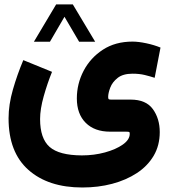

<svg xmlns="http://www.w3.org/2000/svg" viewBox="-20 -601 761 865"><path d="M232.9 -581.1H308.1L408.7 -413.1H336.4L270.5 -525.4L205.1 -413.1H132.8ZM214.4 -277.3Q193.4 -225.6 177 -167.5Q160.6 -109.4 160.6 -64.5Q160.6 22.9 203.4 60.8Q246.1 98.6 348.6 99.1Q403.8 99.1 452.9 85.7Q502 72.3 533.2 50.3Q564.5 28.3 564.5 2Q564.5 -4.9 562.3 -6.3Q560.1 -7.8 545.9 -7.8H475.6Q406.2 -7.8 366.2 -47.6Q326.2 -87.4 326.2 -157.7Q326.2 -223.6 356.7 -282Q387.2 -340.3 443.4 -377Q499.5 -413.6 577.1 -413.6Q604 -413.6 639.4 -406Q674.8 -398.4 703.1 -386.7L676.8 -250.5Q655.8 -257.3 631.8 -263.2Q607.9 -269 577.1 -269Q534.2 -269 510.3 -250.2Q486.3 -231.4 476.8 -206.5Q467.3 -181.6 467.3 -164.1Q467.3 -156.2 469.7 -154.3Q472.2 -152.3 480.5 -152.3H568.4Q637.7 -152.3 668.7 -109.4Q699.7 -66.4 699.7 -5.9Q699.7 54.2 672.4 100.6Q645 147 596.7 178.7Q548.3 210.4 485.4 227.1Q422.4 243.7 351.1 243.7Q197.3 243.7 107.9 164.3Q18.6 85 18.6 -67.9Q18.6 -129.4 38.1 -197.3Q57.6 -265.1 85 -330.1Z"/></svg>

Font: Vazir Black WOL-UI
Style: Black-WOL-UI
Weight: 900
Designer: Saber Rastikerdar
Foundry: Saber Rastikerdar
Version: Version 30.0.0